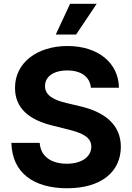

<svg xmlns="http://www.w3.org/2000/svg" viewBox="-20 -979 695 1009"><path d="M39.8 -228.3C43.7 -71 156.2 10.3 332.7 10.3C510.3 10.3 614.7 -74.6 615.1 -207.7C614.7 -328.8 523.4 -393.1 397 -421.5L331.7 -437.1C268.5 -451.7 215.6 -475.1 216.6 -527.3C216.6 -574.2 258.2 -608.7 333.5 -608.7C407 -608.7 452.1 -575.3 457.7 -518.1H605.1C603 -647.7 496.4 -737.2 334.5 -737.2C175.1 -737.2 58.2 -649.1 58.9 -517C58.6 -409.8 134.2 -348.4 257.1 -318.9L336.3 -299C415.5 -279.8 459.5 -257.1 459.9 -208.1C459.5 -154.8 409.1 -118.6 331 -118.6C251.1 -118.6 193.5 -155.5 188.6 -228.3ZM380 -797.6 488.3 -959.2H348.4L273.1 -797.6Z"/></svg>

Font: Inter-Hewn
Style: Bold
Weight: 700
Designer: Rasmus Andersson
Foundry: rsms
Version: Version 3.012;git-f93a4a705